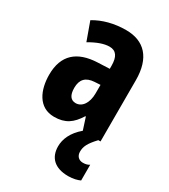

<svg xmlns="http://www.w3.org/2000/svg" viewBox="-195 -653 867 984"><g transform="rotate(30 239.0 -161.5)"><path d="M361 98C361 68 371 45 413 0H426V-362C426 -494 363 -560 255 -560C185 -560 121 -543 70 -512L109 -404C155 -431 193 -444 224 -444C263 -444 281 -417 281 -364V-346L211 -343C92 -338 27 -281 27 -165C27 -76 63 10 156 10C222 10 259 -17 294 -73H297L320 -2C269 41 250 88 250 130C250 196 290 237 371 237C401 237 425 230 440 223V130C430 136 420 140 402 140C376 140 361 122 361 98ZM247 -249 281 -251V-201C281 -143 254 -106 217 -106C188 -106 172 -127 172 -171C172 -221 197 -246 247 -249Z"/></g></svg>

Font: Noto Sans Armenian ExtraCondensed ExtraBold
Style: Regular
Weight: 800
Width: 2
Designer: Monotype Design Team
Foundry: Monotype Imaging Inc.
Version: Version 2.008